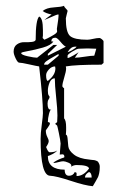

<svg xmlns="http://www.w3.org/2000/svg" viewBox="-20 -620 415 662"><path d="M153 -14Q120 -14 120 -141Q120 -160 124 -190Q128 -220 128 -230Q128 -278 115 -391Q107 -392 80.5 -398Q54 -404 46 -404Q41 -404 34 -418.5Q27 -433 27 -442Q27 -459 38.5 -467Q50 -475 64 -474.5Q78 -474 90 -475.5Q102 -477 103 -483Q103 -551 115 -563Q128 -558 128 -516Q128 -508 128 -498L127 -489L133 -483L144 -488Q156 -494 166.5 -500.5Q177 -507 177 -512Q177 -513 176.5 -516Q176 -519 176 -521V-520Q182 -557 182 -570H180Q176 -570 155 -560.5Q134 -551 133 -551Q138 -556 158 -570Q138 -574 127 -582Q140 -593 165.5 -594.5Q191 -596 201 -600Q201 -596 207 -590.5Q213 -585 213 -582Q213 -581 210 -570Q207 -559 207 -557Q207 -508 222 -495.5Q237 -483 281 -483Q288 -483 301 -486Q314 -489 323 -489Q326 -489 331.5 -484.5Q337 -480 337 -477V-403L330 -397Q240 -397 207 -391Q207 -390 207.5 -387.5Q208 -385 208 -384Q208 -374 201.5 -353Q195 -332 195 -323Q195 -321 197.5 -318.5Q200 -316 201 -316V-212Q208 -205 208 -181Q208 -176 208 -170Q208 -164 207.5 -160.5Q207 -157 207 -156Q212 -155 213 -142.5Q214 -130 215.5 -115.5Q217 -101 235 -87Q253 -73 287 -70L294 -69Q302 -68 304 -68Q306 -68 311.5 -66Q317 -64 318.5 -61.5Q320 -59 322 -55Q324 -51 324 -45Q324 -32 322 -23Q320 -14 318 -9.5Q316 -5 310 5Q304 15 300 22Q274 20 224 3.5Q174 -13 153 -14ZM287 -27Q273 -19 273 -8H296Q296 -24 287 -27ZM203 -35Q203 -14 218 -14Q232 -14 238 -27Q239 -27 241 -25.5Q243 -24 244 -24V-13Q268 -13 287 -39Q285 -51 244 -51Q234 -51 225 -45Q226 -46 226 -49Q226 -55 215 -59.5Q204 -64 198 -64Q192 -64 181.5 -61Q171 -58 164 -58Q165 -61 174.5 -66Q184 -71 192 -74L201 -77L202 -79Q202 -88 195 -88Q194 -88 191 -87.5Q188 -87 186 -87Q186 -90 187.5 -106.5Q189 -123 189 -125Q188 -137 183 -161Q178 -185 177 -187L170 -193L177 -199Q177 -200 177.5 -209Q178 -218 178 -222Q178 -244 173.5 -285.5Q169 -327 169 -350Q157 -350 151 -335.5Q145 -321 145 -307Q145 -295 148 -291Q151 -287 151 -286Q151 -282 147.5 -277Q144 -272 144 -263Q144 -242 154 -242Q156 -242 158 -243Q153 -243 149 -227.5Q145 -212 145 -199Q152 -199 152 -194Q152 -190 145 -180.5Q138 -171 138 -170Q138 -158 143 -148Q148 -138 148 -134Q148 -126 139 -113Q146 -95 151 -95Q169 -95 177 -101Q173 -95 161.5 -89Q150 -83 145 -82Q145 -35 203 -35ZM139 -361Q139 -342 145 -341Q171 -361 171 -384L170 -391Q158 -391 148.5 -380.5Q139 -370 139 -361ZM182 -434Q177 -431 162.5 -423Q148 -415 140 -409Q132 -403 132 -397H145L182 -428ZM53 -437Q53 -431 75.5 -426Q98 -421 108 -421L164 -465H177L145 -434V-428L207 -459Q200 -462 188.5 -476Q177 -490 171 -490Q157 -490 157 -477H164Q156 -464 128 -456Q100 -448 76.5 -444Q53 -440 53 -437ZM282 -453 251 -452Q243 -451 228 -441.5Q213 -432 213 -428V-420Q218 -420 233.5 -429Q249 -438 251 -440L238 -421Q250 -421 272 -424.5Q294 -428 305 -428L312 -452Q309 -452 296.5 -452.5Q284 -453 282 -453ZM238 -459Q224 -459 213 -440Q218 -441 229.5 -447.5Q241 -454 244 -459Z"/></svg>

Font: CabinSketch
Style: Regular
Weight: 400
Designer: Pablo Impallari
Foundry: Pablo Impallari. www.impallari.com Igino Marini. www.ikern.com
Version: Version 1.002